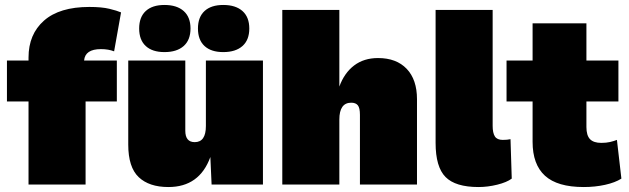

<svg xmlns="http://www.w3.org/2000/svg" viewBox="-20 -744 2536 774"><path d="M451 -500V-335H325V0H95V-335H8V-500H95V-512Q95 -606 157.5 -661Q220 -716 340 -716Q390 -716 421 -708.5Q452 -701 468 -694L440 -537Q417 -546 387 -546Q323 -546 319 -500Z M659 10Q581 10 539 -30Q497 -70 497 -161V-500H727V-217Q727 -171 765 -171Q810 -171 810 -236V-500H1040V0H833L828 -111Q784 10 659 10ZM643 -724Q693 -724 720.5 -699.5Q748 -675 748 -629Q748 -583 720.5 -558.5Q693 -534 643 -534Q594 -534 567.5 -558.5Q541 -583 541 -629Q541 -675 567.5 -699.5Q594 -724 643 -724ZM880 -724Q930 -724 957.5 -699.5Q985 -675 985 -629Q985 -583 957.5 -558.5Q930 -534 880 -534Q831 -534 804.5 -558.5Q778 -583 778 -629Q778 -675 804.5 -699.5Q831 -724 880 -724Z M1118 0V-704H1348V-395Q1368 -450 1407.5 -480Q1447 -510 1504 -510Q1578 -510 1619.5 -466.5Q1661 -423 1661 -344V0H1431V-281Q1431 -309 1422.5 -319.5Q1414 -330 1396 -330Q1348 -330 1348 -262V0Z M1966 -704V-237Q1966 -208 1975 -194Q1984 -180 2007 -180Q2025 -180 2038 -183L2043 -24Q2023 -9 1984.5 0.5Q1946 10 1909 10Q1816 10 1776 -30.5Q1736 -71 1736 -168V-704Z M2467 -180 2485 -24Q2460 -8 2419.5 1Q2379 10 2333 10Q2227 10 2177 -35.5Q2127 -81 2127 -172V-335H2022V-500H2127V-650H2344V-500H2473V-335H2344V-232Q2344 -198 2358.5 -183Q2373 -168 2404 -168Q2424 -168 2439 -171.5Q2454 -175 2467 -180Z"/></svg>

Font: Prodigy Sans Black
Style: Regular
Weight: 900
Designer: Wei Huang
Foundry: Wei Huang
Version: Version 1.003; ttfautohint (v1.8.3)